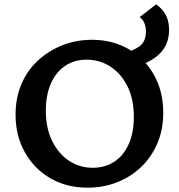

<svg xmlns="http://www.w3.org/2000/svg" viewBox="-20 -855 827 888"><path d="M385 13Q288 13 213 -30.5Q138 -74 95 -150.5Q52 -227 52 -324Q52 -404 80 -468Q108 -532 157.5 -577Q207 -622 270.5 -646.5Q334 -671 405 -671Q501 -671 575.5 -627.5Q650 -584 692.5 -508Q735 -432 735 -334Q735 -254 707 -190Q679 -126 630.5 -80.5Q582 -35 519 -11Q456 13 385 13ZM408 -79Q467 -79 510 -108Q553 -137 576 -190Q599 -243 599 -314Q599 -397 569.5 -456Q540 -515 490.5 -547Q441 -579 380 -579Q324 -579 281.5 -550.5Q239 -522 215.5 -469Q192 -416 192 -344Q192 -262 221.5 -202.5Q251 -143 300 -111Q349 -79 408 -79ZM541 -532 530 -600Q586 -616 620.5 -637.5Q655 -659 655 -710Q655 -730 648 -747.5Q641 -765 626 -776L702 -835Q731 -815 746.5 -786Q762 -757 762 -718Q762 -663 734.5 -625.5Q707 -588 657.5 -565.5Q608 -543 541 -532Z"/></svg>

Font: Ysabeau
Style: Bold
Weight: 700
Designer: Christian Thalmann (Catharsis Fonts)
Version: Version 2.000;gftools[0.9.27.dev2+g8671c4b]